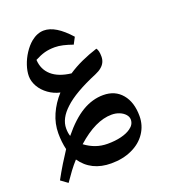

<svg xmlns="http://www.w3.org/2000/svg" viewBox="-152 -676 968 1083"><g transform="rotate(-20 332.0 -135.0)"><path d="M73 293 32 263Q56 219 79.5 180.5Q103 142 125 109Q114 63 114 11Q114 -47 138 -101.5Q162 -156 204 -202Q167 -210 135.5 -232.5Q104 -255 86 -286Q68 -318 68 -349Q68 -379 79.5 -413.5Q91 -448 111.5 -479.5Q132 -511 157 -532Q195 -563 235 -563Q270 -563 308 -540Q346 -517 388 -470L367 -430Q336 -441 310 -447Q284 -453 261 -453Q226 -453 199 -445.5Q172 -438 140 -421Q143 -363 183.5 -327Q224 -291 300 -282Q339 -308 384 -328.5Q429 -349 479 -365Q491 -350 491 -314Q491 -295 483.5 -279.5Q476 -264 461 -252Q454 -246 445 -241Q436 -236 425 -231Q286 -173 225 -115Q165 -60 165 0Q165 27 172 47Q237 -33 298.5 -69.5Q360 -106 425 -106Q496 -106 537 -57Q578 -8 578 75Q578 131 547.5 176.5Q517 222 462 247Q408 272 338 272Q278 272 232.5 249.5Q187 227 157 183Q135 207 114.5 234.5Q94 262 73 293ZM356 161Q402 161 438 152Q474 143 496 127Q525 107 525 77Q525 60 512 45.5Q499 31 478 22.5Q457 14 432 14Q335 14 222 115Q253 138 286 149.5Q319 161 356 161Z"/></g></svg>

Font: Noto Naskh Arabic
Style: Bold
Weight: 700
Designer: Monotype Design Team, David Williams, Mohamad Dakak and Nizar Qandah
Foundry: Monotype Imaging Inc.
Version: Version 2.016